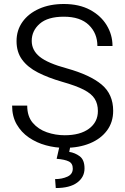

<svg xmlns="http://www.w3.org/2000/svg" viewBox="-20 -741 633 975"><path d="M477.1 -177.2Q477.1 -213.4 460.9 -239.3Q444.8 -265.1 405.5 -285.4Q366.2 -305.7 295.4 -325.7Q224.6 -346.2 172.6 -372.8Q120.6 -399.4 92.3 -438Q64 -476.6 64 -532.2Q64 -587.4 94.2 -629.9Q124.5 -672.4 178.7 -696.5Q232.9 -720.7 304.2 -720.7Q381.8 -720.7 437 -691.2Q492.2 -661.6 521.7 -613Q551.3 -564.5 551.3 -507.3H474.6Q474.6 -571.8 431.2 -614Q387.7 -656.2 304.2 -656.2Q222.7 -656.2 181.9 -620.6Q141.1 -585 141.1 -533.2Q141.1 -485.8 181.6 -452.9Q222.2 -419.9 319.8 -393.6Q437 -360.8 495.8 -311.8Q554.7 -262.7 554.7 -178.2Q554.7 -120.6 523.4 -78.4Q492.2 -36.1 436.8 -13.2Q381.3 9.8 308.6 9.8Q260.3 9.8 212.9 -3.2Q165.5 -16.1 126.7 -42.7Q87.9 -69.3 64.7 -109.6Q41.5 -149.9 41.5 -204.6H118.2Q118.2 -150.4 146.2 -117.4Q174.3 -84.5 218 -69.3Q261.7 -54.2 308.6 -54.2Q387.2 -54.2 432.1 -87.6Q477.1 -121.1 477.1 -177.2ZM282.2 1.5H337.4L331.5 30.3Q360.8 34.7 385 52.7Q409.2 70.8 409.2 114.3Q409.2 158.7 371.8 186.3Q334.5 213.9 263.2 213.9L259.8 168.5Q294.9 168.5 322.3 156Q349.6 143.6 349.6 115.2Q349.6 88.9 329.6 78.9Q309.6 68.8 267.6 65.4Z"/></svg>

Font: Vazirmatn RD FD Light
Style: Regular
Weight: 300
Designer: Saber Rastikerdar
Foundry: Saber Rastikerdar
Version: Version 33.003